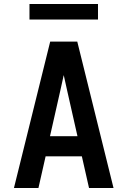

<svg xmlns="http://www.w3.org/2000/svg" viewBox="-20 -944 640 964"><path d="M50 0 232 -735H368L550 0H427L391 -159H209L173 0ZM231 -260H369L317 -490Q313 -509 308.5 -528.5Q304 -548 300 -567Q296 -548 291.5 -528.5Q287 -509 283 -490ZM128 -846V-924H472V-846Z"/></svg>

Font: Iosevka Fixed Extended
Style: Bold
Weight: 700
Width: 7
Monospace: yes
Designer: Belleve Invis
Foundry: Belleve Invis
Version: Version 24.1.1; ttfautohint (v1.8.4)